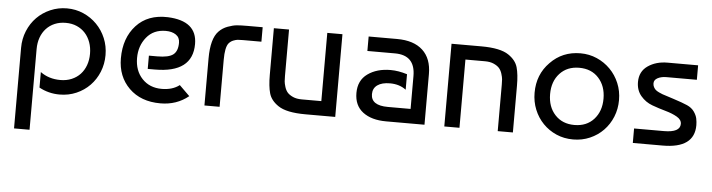

<svg xmlns="http://www.w3.org/2000/svg" viewBox="-45 -686 4119 1110"><g transform="rotate(5 2014.0 -131.0)"><path d="M60 228V-240Q60 -292 79 -338Q98 -384 131 -417.5Q164 -451 209 -470.5Q254 -490 305 -490Q356 -490 400.5 -470.5Q445 -451 478.5 -417Q512 -383 531 -337.5Q550 -292 550 -240Q550 -188 531.5 -142.5Q513 -97 480 -63Q447 -29 402 -9.5Q357 10 305 10Q241 10 186 -20V-110Q235 -74 302 -74Q338 -74 367.5 -86.5Q397 -99 417.5 -121Q438 -143 449 -173.5Q460 -204 460 -240Q460 -276 449 -306.5Q438 -337 418 -359Q398 -381 369.5 -393.5Q341 -406 305 -406Q270 -406 241.5 -394Q213 -382 192.5 -360Q172 -338 161 -307.5Q150 -277 150 -240V228Z M890 -490Q1060 -483 1060 -349Q1060 -182 841 -182H800V-259H848Q915 -259 941 -279.5Q967 -300 967 -348Q967 -379 944 -394.5Q921 -410 885 -410Q814 -410 773.5 -360Q733 -310 733 -240Q733 -166 776.5 -120Q820 -74 890 -74Q953 -74 993 -105L1053 -46Q984 10 890 10Q776 10 708 -57Q640 -124 640 -230Q640 -348 707 -421Q774 -494 890 -490Z M1145 0V-273Q1145 -388 1188 -432Q1209 -454 1239 -465Q1269 -476 1291.5 -478Q1314 -480 1353 -480H1441V-396H1335Q1315 -396 1304 -395Q1293 -394 1278 -388Q1263 -382 1252 -369Q1233 -345 1233 -273V0Z M1904 0H1731Q1620 0 1572 -33Q1529 -62 1517.5 -102.5Q1506 -143 1506 -209V-480H1594V-210Q1594 -192 1595 -179.5Q1596 -167 1602 -147.5Q1608 -128 1619 -115.5Q1630 -103 1651 -93.5Q1672 -84 1702 -84H1816V-480H1904Z M2296 -282V-192Q2258 -221 2203 -221Q2156 -221 2130 -202.5Q2104 -184 2104 -150Q2104 -84 2202 -84H2334V-275Q2334 -396 2216 -396H2056V-480H2221Q2318 -480 2370 -432Q2422 -384 2422 -294V0H2199Q2114 0 2064 -38Q2014 -76 2014 -149Q2014 -222 2067 -260Q2120 -298 2200 -298Q2245 -298 2296 -282Z M2537 -480H2710Q2821 -480 2869 -447Q2912 -418 2923.5 -377.5Q2935 -337 2935 -271V0H2847V-270Q2847 -288 2846 -300.5Q2845 -313 2839 -332.5Q2833 -352 2822 -364.5Q2811 -377 2790 -386.5Q2769 -396 2739 -396H2625V0H2537Z M3110 -417Q3180 -490 3285 -490Q3336 -490 3380.5 -470.5Q3425 -451 3458.5 -417Q3492 -383 3511 -337.5Q3530 -292 3530 -240Q3530 -188 3511.5 -142.5Q3493 -97 3460 -63Q3427 -29 3382 -9.5Q3337 10 3285 10Q3232 10 3187.5 -9.5Q3143 -29 3110 -63Q3077 -97 3058.5 -142.5Q3040 -188 3040 -240Q3040 -346 3110 -417ZM3285 -406Q3215 -406 3172.5 -360Q3130 -314 3130 -240Q3130 -166 3172.5 -120Q3215 -74 3285 -74Q3356 -74 3398 -120.5Q3440 -167 3440 -240Q3440 -313 3398 -359.5Q3356 -406 3285 -406Z M3968 -480V-396H3791Q3762 -396 3741 -385Q3720 -374 3720 -354Q3720 -342 3725 -332.5Q3730 -323 3736.5 -317Q3743 -311 3756.5 -304.5Q3770 -298 3777.5 -295.5Q3785 -293 3841 -275Q3897 -257 3924 -245Q3951 -233 3965.5 -212.5Q3980 -192 3984 -172.5Q3988 -153 3988 -134Q3988 0 3804 0H3631V-84H3804Q3898 -84 3898 -134Q3898 -158 3870.5 -174Q3843 -190 3803.5 -201Q3764 -212 3724.5 -226.5Q3685 -241 3657.5 -273.5Q3630 -306 3630 -354Q3630 -415 3677 -447.5Q3724 -480 3791 -480Z"/></g></svg>

Font: Baumans
Style: Regular
Weight: 400
Designer: Henadij Zarechnjuk
Foundry: Cyreal (www.cyreal.org)
Version: Version 001.002